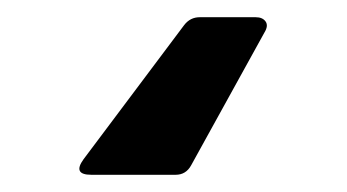

<svg xmlns="http://www.w3.org/2000/svg" viewBox="-20 -859 403 223"><path d="M277 -839Q285 -839 288.5 -834Q292 -829 287 -821L202 -667Q196 -656 184 -656H86Q64 -656 77 -674L194 -830Q201 -839 212 -839Z"/></svg>

Font: OpenDyslexic 3
Style: Regular
Weight: 400
Designer: Abelardo Gonzalez
Version: Version 1.000;PS 001.001;hotconv 1.0.56